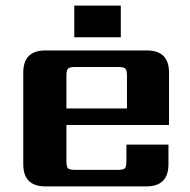

<svg xmlns="http://www.w3.org/2000/svg" viewBox="-20 -665 678 685"><path d="M411 -645V-532H245V-645ZM217 -278H433V-395Q433 -414 427.5 -420Q422 -426 402 -426H248Q228 -426 222.5 -420Q217 -414 217 -395ZM142 -485H504Q583 -485 583 -406V-219H217V-90Q217 -70 222.5 -64.5Q228 -59 248 -59H400Q420 -59 425.5 -64.5Q431 -70 431 -90V-149H581V-79Q581 0 502 0H142Q63 0 63 -79V-406Q63 -485 142 -485Z"/></svg>

Font: Sarpanch
Style: Bold
Weight: 700
Designer: Manushi Parikh (Devanagari and Latin), Jyotish Sonowal (Devanagari)
Foundry: Indian Type Foundry
Version: Version 2.004;PS 1.0;hotconv 1.0.78;makeotf.lib2.5.61930; tt